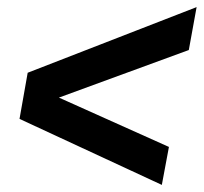

<svg xmlns="http://www.w3.org/2000/svg" viewBox="-20 -595 574 541"><path d="M534 -575 512 -454 146 -320 456 -181 436 -74 35 -260 58 -390Z"/></svg>

Font: Gontserrat SemiBold
Style: Italic
Weight: 600
Italic angle: -11.3°
Designer: Julieta Ulanovsky
Foundry: Julieta Ulanovsky
Version: Version 6.001